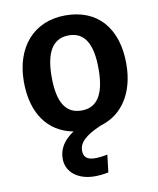

<svg xmlns="http://www.w3.org/2000/svg" viewBox="-87 -612 757 919"><g transform="rotate(-10 292.0 -152.5)"><path d="M371 4C479 -28 541 -128 541 -265C541 -352 519 -420 476 -470C432 -519 371 -544 293 -544C138 -544 43 -431 43 -265C43 -113 113 -13 236 10C187 42 162 82 162 130C162 195 218 239 299 239C319 239 341 237 366 232L376 147C353 152 333 154 315 154C278 154 260 139 260 108C260 72 287 39 371 4ZM178 -265C178 -386 216 -447 293 -447C368 -447 406 -389 406 -265C406 -141 368 -82 292 -82C216 -82 178 -140 178 -265Z"/></g></svg>

Font: Fira Sans Medium
Style: Regular
Weight: 500
Designer: Carrois Corporate & Edenspiekermann AG
Foundry: Carrois Corporate GbR & Edenspiekermann AG
Version: Version 4.203